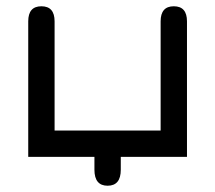

<svg xmlns="http://www.w3.org/2000/svg" viewBox="-20 -494 686 612"><path d="M281 47V6H70V-426Q70 -474 112 -474Q154 -474 154 -426V-78H492V-426Q492 -474 534 -474Q576 -474 576 -426V6H365V47Q365 98 323 98Q281 98 281 47Z"/></svg>

Font: Jura
Style: Bold
Weight: 700
Designer: Daniel Johnson, Alexei Vanyashin
Foundry: Daniel Johnson
Version: Version 5.103